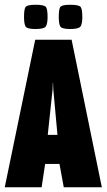

<svg xmlns="http://www.w3.org/2000/svg" viewBox="-20 -787 448 807"><path d="M0 0 128 -620H281L408 0H248L226 -120L250 -98H153L173 -120L155 0ZM179 -204 166 -220H242L223 -204L204 -411L203 -439H202L201 -411ZM275 -665Q239 -665 233 -676.5Q227 -688 227 -716Q227 -747 233 -757Q239 -767 275 -767Q313 -767 319.5 -757Q326 -747 326 -716Q326 -688 319 -676.5Q312 -665 275 -665ZM129 -665Q93 -665 87 -676.5Q81 -688 81 -716Q81 -747 87 -757Q93 -767 129 -767Q167 -767 173.5 -757Q180 -747 180 -716Q180 -688 173 -676.5Q166 -665 129 -665Z"/></svg>

Font: Smooch Sans Thin Black
Style: Regular
Weight: 900
Version: Version 1.010